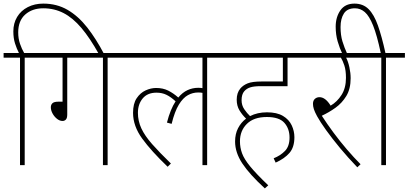

<svg xmlns="http://www.w3.org/2000/svg" viewBox="-20 -916 2266 1065"><path d="M91 -596H0V-622H85Q73 -645 63.5 -674.5Q54 -704 54 -742Q54 -787 75 -822Q96 -857 134 -876.5Q172 -896 220 -896Q295 -896 354.5 -861.5Q414 -827 463.5 -764Q513 -701 558 -615H529Q479 -705 431.5 -761Q384 -817 332.5 -843.5Q281 -870 220 -870Q159 -870 120 -835.5Q81 -801 81 -736Q81 -702 91 -673Q101 -644 114 -622H222V-596H117V0H91Z M353 -596V-281Q353 -261 345.5 -253Q338 -245 327 -245Q311 -245 296 -257Q281 -269 271.5 -286.5Q262 -304 262 -321Q262 -335 271 -343.5Q280 -352 304 -352H327V-596H208V-622H682V-596H577V0H551V-596Z M668 -596V-622H1234V-596H1129V0H1103V-401Q1093 -403 1079 -403Q1049 -403 1022 -388Q995 -373 972 -335.5Q949 -298 932 -229L906 -236Q925 -310 954 -354Q928 -378 903.5 -390Q879 -402 848 -402Q798 -402 771.5 -370Q745 -338 745 -290Q745 -245 764 -204Q783 -163 824 -116.5Q865 -70 928 -9L910 9Q819 -78 768.5 -147.5Q718 -217 718 -290Q718 -341 738 -371Q758 -401 787.5 -414.5Q817 -428 846 -428Q884 -428 913 -413.5Q942 -399 969 -375Q992 -403 1020 -416Q1048 -429 1080 -429Q1092 -429 1103 -427V-596Z M1498 -38Q1536 -53 1561 -79Q1586 -105 1586 -153Q1586 -202 1557.5 -234.5Q1529 -267 1460 -267Q1388 -267 1349.5 -229Q1311 -191 1311 -132Q1311 -98 1322.5 -66Q1334 -34 1368 7.5Q1402 49 1468 112L1449 129Q1364 51 1324 -9.5Q1284 -70 1284 -131Q1284 -173 1300.5 -205Q1317 -237 1345 -258Q1324 -278 1308.5 -303.5Q1293 -329 1293 -363Q1293 -401 1313 -425Q1328 -443 1353.5 -453.5Q1379 -464 1431 -464H1549V-596H1220V-622H1681V-596H1575V-438H1425Q1389 -438 1368.5 -431.5Q1348 -425 1335 -410Q1320 -393 1320 -360Q1320 -332 1335 -310Q1350 -288 1367 -272Q1408 -293 1461 -293Q1516 -293 1549.5 -273Q1583 -253 1598 -221Q1613 -189 1613 -155Q1613 -99 1585.5 -67.5Q1558 -36 1509 -14Z M1980 -5 1962 12Q1910 -42 1866 -95Q1822 -148 1789 -194Q1756 -240 1739 -271Q1726 -295 1721 -310.5Q1716 -326 1716 -340Q1716 -358 1726.5 -367.5Q1737 -377 1752 -377Q1785 -377 1814 -330Q1850 -351 1874.5 -389.5Q1899 -428 1899 -484Q1899 -526 1890 -553Q1881 -580 1871 -596H1667V-622H2017V-596H1900Q1911 -575 1918 -543Q1925 -511 1925 -482Q1925 -423 1901 -383.5Q1877 -344 1840.5 -318Q1804 -292 1765 -274Q1794 -229 1829.5 -181Q1865 -133 1904 -87.5Q1943 -42 1980 -5Z M1880 -615Q1864 -648 1853 -686Q1842 -724 1842 -768Q1842 -821 1868 -858.5Q1894 -896 1946 -896Q1994 -896 2024.5 -865.5Q2055 -835 2076.5 -774Q2098 -713 2118 -622H2226V-596H2121V0H2095V-596H2004V-622H2092Q2071 -721 2049.5 -774.5Q2028 -828 2003.5 -849Q1979 -870 1949 -870Q1906 -870 1887.5 -841Q1869 -812 1869 -766Q1869 -721 1879.5 -686.5Q1890 -652 1907 -615Z"/></svg>

Font: Noto Sans Devanagari UI SemiCondensed Thin
Style: Regular
Weight: 100
Width: 4
Designer: Jelle Bosma - Monotype Design Team
Foundry: Monotype Imaging Inc.
Version: Version 2.004